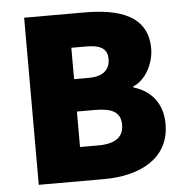

<svg xmlns="http://www.w3.org/2000/svg" viewBox="-49 -697 710 744"><g transform="rotate(-5 306.0 -325.0)"><path d="M72 0H326C466 0 582 -58 582 -192C582 -278 532 -326 470 -344V-348C520 -368 552 -432 552 -488C552 -616 442 -650 306 -650H72ZM244 -396V-518H302C358 -518 384 -502 384 -462C384 -422 358 -396 302 -396ZM244 -132V-270H314C382 -270 414 -252 414 -204C414 -156 382 -132 314 -132Z"/></g></svg>

Font: Source Sans Pro Black
Style: Regular
Weight: 900
Designer: Paul D. Hunt
Foundry: Adobe Systems Incorporated
Version: Version 3.006;hotconv 1.0.111;makeotfexe 2.5.65597